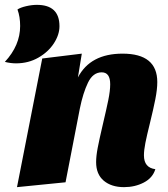

<svg xmlns="http://www.w3.org/2000/svg" viewBox="-73 -751 694 791"><path d="M432 -530Q575 -530 575 -413Q575 -383 567 -342.5Q559 -302 545 -245Q532 -193 526 -162.5Q520 -132 520 -111Q520 -60 567 -54Q556 -18 519.5 1Q483 20 438 20Q386 20 354.5 -6.5Q323 -33 323 -83Q323 -108 329.5 -142Q336 -176 351 -240Q365 -299 373 -338Q381 -377 381 -404Q381 -453 346 -453Q310 -453 289.5 -410.5Q269 -368 256 -304L197 0L-3 20L101 -510L264 -530L248 -432Q299 -530 432 -530ZM79 -731Q172 -731 172 -643Q172 -608 149 -572.5Q126 -537 85 -513.5Q44 -490 -7 -490Q-29 -490 -53 -496Q10 -564 10 -644Q10 -682 -1 -712Q11 -720 34.5 -725.5Q58 -731 79 -731Z"/></svg>

Font: Sansita ExtraBold Italic
Style: Regular
Weight: 800
Italic angle: -11°
Designer: Pablo Cosgaya
Foundry: Omnibus-Type
Version: Version 1.006